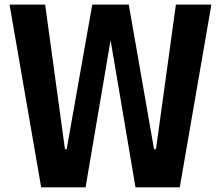

<svg xmlns="http://www.w3.org/2000/svg" viewBox="-20 -804 948 824"><path d="M734.9 -784.2 649.4 -163.6H641.1L532.7 -784.2H376L266.1 -163.6H258.8L173.8 -784.2H21L156.7 0H347.2L454.6 -631.3L561.5 0H751.5L887.2 -784.2Z"/></svg>

Font: Decalotype SemiBold
Style: Regular
Weight: 600
Designer: Alfredo Marco Pradil
Foundry: Alfredo Marco Pradil
Version: Version 1.0